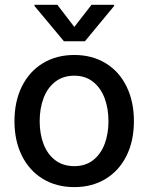

<svg xmlns="http://www.w3.org/2000/svg" viewBox="-20 -765 614 796"><path d="M40 -262.7Q40 -344.7 70.8 -406.7Q101.6 -468.8 157.7 -502.9Q213.9 -537.1 288.1 -537.1Q361.8 -537.1 418 -502.9Q474.1 -468.8 504.6 -406.5Q535.2 -344.2 535.2 -262.7Q535.2 -181.2 504.6 -119.4Q474.1 -57.6 418 -23.4Q361.8 10.7 288.1 10.7Q213.9 10.7 157.7 -23.4Q101.6 -57.6 70.8 -119.4Q40 -181.2 40 -262.7ZM429.7 -262.7Q429.7 -314.9 413.8 -357.7Q397.9 -400.4 366 -425.8Q334 -451.2 288.1 -451.2Q241.2 -451.2 208.7 -425.8Q176.3 -400.4 160.4 -357.7Q144.5 -314.9 144.5 -262.7Q144.5 -210.4 160.4 -168.2Q176.3 -126 208.7 -101.1Q241.2 -76.2 288.1 -76.2Q334.5 -76.2 366.2 -101.1Q397.9 -126 413.8 -168.2Q429.7 -210.4 429.7 -262.7ZM288.1 -653.3 359.4 -745.1H453.1V-740.2L332 -593.8H245.1L123 -740.2V-745.1H217.8Z"/></svg>

Font: Pretendard GOV Medium
Style: Regular
Weight: 500
Designer: Base glyphs from Inter by Rasmus Andersson; Hangeul glyphs from Noto Sans CJK(Source Han Sans) by Jang Soo-young and Kan
Foundry: Kil Hyung-jin
Version: Version 1.309